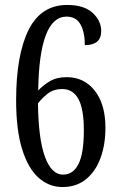

<svg xmlns="http://www.w3.org/2000/svg" viewBox="-20 -744 482 774"><path d="M232 10Q178 10 136 -27Q94 -64 69.5 -141.5Q45 -219 45 -340Q45 -522 95 -623Q145 -724 251 -724Q319 -724 353.5 -692Q388 -660 388 -619Q388 -562 322 -562Q322 -614 304.5 -645.5Q287 -677 248 -677Q193 -677 164.5 -601.5Q136 -526 134 -379Q152 -399 180 -416Q208 -433 249 -433Q319 -433 362 -378.5Q405 -324 405 -229Q405 -159 384.5 -105Q364 -51 325.5 -20.5Q287 10 232 10ZM234 -40Q275 -40 296.5 -83Q318 -126 318 -219Q318 -305 296 -345Q274 -385 231 -385Q195 -385 171 -365.5Q147 -346 133 -327Q135 -182 161.5 -111Q188 -40 234 -40Z"/></svg>

Font: Noto Serif ExtraCondensed
Style: Regular
Weight: 400
Width: 2
Designer: Monotype Design Team
Foundry: Monotype Imaging Inc.
Version: Version 2.015